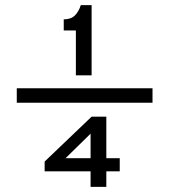

<svg xmlns="http://www.w3.org/2000/svg" viewBox="-20 -724 656 744"><path d="M45 -326V-382H571V-326ZM274 -432V-606H227V-649Q255 -649 270.2 -664.2Q285.5 -679.5 293 -704H335V-432ZM331 0V-60H153V-98L335 -272H392V-111H444V-60H392V0ZM234 -111H331V-206Z"/></svg>

Font: Overpass Mono Light
Style: Regular
Weight: 300
Monospace: yes
Designer: Delve Withrington, Dave Bailey
Foundry: Delve Fonts LLC
Version: Version 4.000